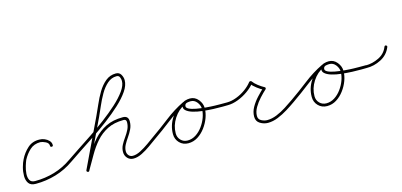

<svg xmlns="http://www.w3.org/2000/svg" viewBox="-56 -902 2664 1271"><g transform="rotate(-15 1275.5 -266.0)"><path d="M233 -198Q224 -198 224 -207Q224 -226 203.5 -236Q183 -246 168 -247Q124 -247 95.5 -220.5Q67 -194 48 -158Q42 -144 34.5 -119.5Q27 -95 25 -69Q23 -43 32.5 -25Q42 -7 69 -7Q138 -7 202 -26Q266 -45 323 -85Q330 -90 336 -82Q341 -75 333 -69Q275 -28 207.5 -8Q140 12 69 12Q34 12 20 -8Q6 -28 6 -58Q6 -88 14 -117.5Q22 -147 32 -166Q52 -207 85.5 -237Q119 -267 168 -265Q184 -265 201 -258Q218 -251 230.5 -238Q243 -225 243 -207Q243 -198 233 -198Z M320 -72Q315 -79 323 -85Q352 -105 397.5 -135Q443 -165 496.5 -200.5Q550 -236 602.5 -275.5Q655 -315 698.5 -354.5Q742 -394 768.5 -431Q795 -468 795 -499Q795 -511 789.5 -524.5Q784 -538 768 -538Q733 -538 705 -513.5Q677 -489 655.5 -451.5Q634 -414 617.5 -375.5Q601 -337 588 -309Q549 -227 510 -145Q471 -63 433 19Q429 28 420 24Q411 20 415 11Q454 -71 493 -153Q532 -235 571 -317Q586 -348 603.5 -389Q621 -430 644 -468.5Q667 -507 697.5 -532Q728 -557 768 -557Q792 -557 803 -538Q814 -519 814 -499Q814 -464 787.5 -425Q761 -386 717 -345.5Q673 -305 620 -265Q567 -225 512.5 -188.5Q458 -152 411 -121.5Q364 -91 333 -69Q326 -64 320 -72ZM416 10Q445 -40 473.5 -89Q502 -138 537.5 -177.5Q573 -217 621.5 -241Q670 -265 738 -265Q776 -265 776 -227Q776 -199 764.5 -175Q753 -151 737.5 -129Q722 -107 710.5 -85.5Q699 -64 699 -42Q699 -25 709.5 -13Q720 -1 737 -1Q762 -1 791.5 -16.5Q821 -32 848.5 -51.5Q876 -71 895 -85Q902 -90 908 -82Q913 -75 905 -69Q884 -54 855.5 -33.5Q827 -13 796 2.5Q765 18 737 18Q712 18 696 0.5Q680 -17 680 -42Q680 -67 691.5 -89Q703 -111 718.5 -132.5Q734 -154 745.5 -177Q757 -200 757 -227Q757 -246 738 -246Q673 -246 627 -222.5Q581 -199 547.5 -161Q514 -123 487 -75.5Q460 -28 432 20Q428 28 419 23Q411 19 416 10Z M895 -85Q957 -128 1019.5 -176.5Q1082 -225 1150 -258Q1159 -262 1163 -254Q1167 -245 1159 -241Q1091 -208 1029 -160Q967 -112 905 -69Q898 -64 892 -72Q887 -79 895 -85ZM1163 -253Q1167 -245 1158 -241Q1110 -219 1079.5 -171.5Q1049 -124 1049 -71Q1049 -43 1067.5 -24Q1086 -5 1114 -5Q1144 -5 1170.5 -22Q1197 -39 1217 -66.5Q1237 -94 1248 -124.5Q1259 -155 1259 -183Q1259 -207 1242 -229Q1225 -251 1199 -251Q1189 -251 1176 -248.5Q1163 -246 1159 -235Q1159 -235 1159 -235Q1159 -235 1159 -235Q1159 -235 1159 -235Q1159 -235 1159 -235Q1153 -219 1172 -209Q1191 -199 1222 -193.5Q1253 -188 1287 -185Q1321 -182 1347 -181.5Q1373 -181 1380 -181Q1386 -181 1392.5 -181Q1399 -181 1405 -181Q1411 -181 1417.5 -181Q1424 -181 1431 -181Q1441 -180 1441 -171Q1440 -161 1431 -162Q1422 -162 1395 -161.5Q1368 -161 1332.5 -162.5Q1297 -164 1260 -168Q1223 -172 1193.5 -181Q1164 -190 1148.5 -204.5Q1133 -219 1141 -241Q1141 -241 1141 -241Q1141 -241 1141 -241Q1141 -241 1141 -241Q1141 -241 1141 -241Q1147 -259 1164.5 -264.5Q1182 -270 1199 -270Q1233 -270 1255.5 -242.5Q1278 -215 1278 -183Q1278 -151 1265.5 -117Q1253 -83 1230.5 -53Q1208 -23 1178.5 -4.5Q1149 14 1114 14Q1078 14 1054 -10.5Q1030 -35 1030 -71Q1030 -130 1063.5 -181.5Q1097 -233 1150 -258Q1159 -262 1163 -253Z M1431 -181Q1461 -181 1495.5 -194Q1530 -207 1559.5 -228.5Q1589 -250 1607 -274Q1610 -277 1615 -277Q1620 -277 1623 -274Q1635 -257 1656.5 -240.5Q1678 -224 1697 -214Q1701 -213 1702 -207Q1702 -202 1699 -199Q1679 -181 1655.5 -155.5Q1632 -130 1615 -101Q1598 -72 1598 -43Q1598 -20 1618 -9.5Q1638 1 1658 1Q1690 1 1724 -13Q1758 -27 1789 -47Q1820 -67 1846 -85Q1853 -90 1859 -82Q1864 -75 1856 -69Q1829 -50 1796 -29.5Q1763 -9 1727.5 5.5Q1692 20 1658 20Q1630 20 1604.5 4.5Q1579 -11 1579 -43Q1579 -76 1596.5 -107Q1614 -138 1639 -165Q1664 -192 1687 -213Q1690 -216 1691 -206Q1692 -196 1689 -198Q1668 -208 1644.5 -226Q1621 -244 1607 -262Q1605 -265 1615 -265Q1625 -265 1623 -262Q1603 -236 1570.5 -213Q1538 -190 1501 -176Q1464 -162 1431 -162Q1422 -162 1422 -171Q1422 -181 1431 -181Z M1846 -85Q1908 -128 1970.5 -176.5Q2033 -225 2101 -258Q2110 -262 2114 -254Q2118 -245 2110 -241Q2042 -208 1980 -160Q1918 -112 1856 -69Q1849 -64 1843 -72Q1838 -79 1846 -85ZM2114 -253Q2118 -245 2109 -241Q2061 -219 2030.5 -171.5Q2000 -124 2000 -71Q2000 -43 2018.5 -24Q2037 -5 2065 -5Q2095 -5 2121.5 -22Q2148 -39 2168 -66.5Q2188 -94 2199 -124.5Q2210 -155 2210 -183Q2210 -207 2193 -229Q2176 -251 2150 -251Q2140 -251 2127 -248.5Q2114 -246 2110 -235Q2110 -235 2110 -235Q2110 -235 2110 -235Q2110 -235 2110 -235Q2110 -235 2110 -235Q2104 -219 2123 -209Q2142 -199 2173 -193.5Q2204 -188 2238 -185Q2272 -182 2298 -181.5Q2324 -181 2331 -181Q2337 -181 2343.5 -181Q2350 -181 2356 -181Q2362 -181 2368.5 -181Q2375 -181 2382 -181Q2392 -180 2392 -171Q2391 -161 2382 -162Q2373 -162 2346 -161.5Q2319 -161 2283.5 -162.5Q2248 -164 2211 -168Q2174 -172 2144.5 -181Q2115 -190 2099.5 -204.5Q2084 -219 2092 -241Q2092 -241 2092 -241Q2092 -241 2092 -241Q2092 -241 2092 -241Q2092 -241 2092 -241Q2098 -259 2115.5 -264.5Q2133 -270 2150 -270Q2184 -270 2206.5 -242.5Q2229 -215 2229 -183Q2229 -151 2216.5 -117Q2204 -83 2181.5 -53Q2159 -23 2129.5 -4.5Q2100 14 2065 14Q2029 14 2005 -10.5Q1981 -35 1981 -71Q1981 -130 2014.5 -181.5Q2048 -233 2101 -258Q2110 -262 2114 -253Z M2373 -171Q2373 -181 2382 -180Q2427 -180 2471 -201.5Q2515 -223 2532 -267Q2536 -276 2544 -273Q2553 -269 2550 -261Q2530 -211 2481.5 -186Q2433 -161 2382 -162Q2372 -162 2373 -171Z"/></g></svg>

Font: FRB American Cursive Guidelines Extralight
Style: Italic
Weight: 200
Italic angle: -25°
Version: Version 2.0;Modular Font Editor K font №1